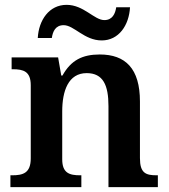

<svg xmlns="http://www.w3.org/2000/svg" viewBox="-20 -773 699 793"><path d="M400 -606C471 -606 513 -669 517 -743H460C456 -716 444 -690 411 -690C369 -690 326 -753 255 -753C183 -753 140 -690 136 -616H194C198 -643 209 -669 243 -669C286 -669 328 -606 400 -606ZM23 0H316V-49H311C267 -49 237 -58 237 -115V-313C237 -397 262 -471 338 -471C406 -471 428 -421 428 -335V0H632V-49H627C582 -49 558 -58 558 -120V-354C558 -490 498 -548 392 -548C320 -548 273 -524 238 -461H233L220 -536H28V-487H33C77 -487 107 -478 107 -421V-119C107 -58 75 -49 30 -49H23Z"/></svg>

Font: Noto Serif Sinhala SemiBold
Style: Regular
Weight: 600
Designer: Jelle Bosma - Monotype Design Team
Foundry: Monotype Imaging Inc.
Version: Version 2.007